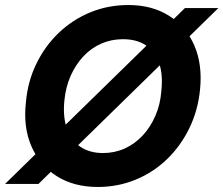

<svg xmlns="http://www.w3.org/2000/svg" viewBox="-44 -732 889 764"><path d="M-24 0 692 -700H825L109 0ZM345 12Q250 12 182 -31Q114 -74 81 -150Q48 -226 59 -324Q66 -407 100.5 -478Q135 -549 190 -601.5Q245 -654 315.5 -683Q386 -712 467 -712Q561 -712 629 -669Q697 -626 729.5 -550.5Q762 -475 752 -376Q744 -293 709.5 -222Q675 -151 620.5 -98.5Q566 -46 495.5 -17Q425 12 345 12ZM366 -123Q412 -123 452 -141Q492 -159 523 -192Q554 -225 574 -270.5Q594 -316 598 -370Q605 -434 589.5 -480Q574 -526 537.5 -551Q501 -576 445 -576Q399 -576 359 -558.5Q319 -541 288 -508Q257 -475 237 -430Q217 -385 212 -330Q206 -267 222 -220.5Q238 -174 275 -148.5Q312 -123 366 -123Z"/></svg>

Font: DM Sans 12pt Black
Style: Italic
Weight: 900
Italic angle: -10°
Version: Version 4.004;gftools[0.9.30]